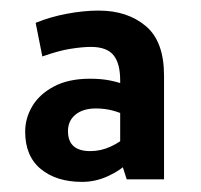

<svg xmlns="http://www.w3.org/2000/svg" viewBox="-20 -656 387 370"><path d="M138.2 -305.5Q88.7 -305.5 58.6 -330.3Q28.5 -355.1 28.5 -402.4Q28.5 -428.1 42.2 -451.3Q56 -474.5 84 -489.4Q112 -504.3 153.5 -504.3Q175.2 -504.3 192.1 -500.9Q209 -497.6 233 -488.8L211.6 -467.9V-500.8Q211.6 -534.1 198.6 -549.8Q185.6 -565.6 155.2 -565.6Q139.2 -565.6 116.3 -562Q93.3 -558.5 61.6 -547.2L48.7 -612Q76.7 -623.5 109 -629.5Q141.4 -635.6 169.9 -635.6Q225.4 -635.6 260.7 -606Q296.1 -576.5 296.1 -510.2V-310.4H224.2L210.5 -353L227.6 -343.3Q212.9 -328 188.4 -316.7Q164 -305.5 138.2 -305.5ZM153.9 -364.8Q174.6 -364.8 193.4 -373.6Q212.3 -382.4 225 -394.6L211.6 -361.2V-464L230 -430.3Q211.3 -439.4 196.2 -443.2Q181.2 -447 164.8 -447Q140.2 -447 125.6 -435.2Q111 -423.3 111 -403.3Q111 -364.8 153.9 -364.8Z"/></svg>

Font: Anaheim
Style: Regular
Weight: 400
Designer: Vernon Adams
Foundry: Vernon Adams
Version: Version 2.001